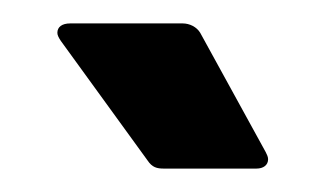

<svg xmlns="http://www.w3.org/2000/svg" viewBox="-20 -720 266 164"><path d="M207 -590 151 -692C148 -697 142 -700 136 -700H40C33 -700 29 -697 29 -692C29 -690 30 -688 32 -685L106 -583C110 -577 114 -576 120 -576H199C205 -576 209 -579 209 -584C209 -586 208 -588 207 -590Z"/></svg>

Font: Barlow Semi Condensed
Style: Bold
Weight: 700
Width: 4
Designer: Jeremy Tribby
Foundry: Tribby Type
Version: Version 1.422;hotconv 1.0.109;makeotfexe 2.5.65596